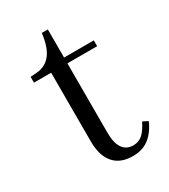

<svg xmlns="http://www.w3.org/2000/svg" viewBox="-147 -631 632 716"><g transform="rotate(-30 169.5 -273.0)"><path d="M214 11Q160 11 132 -21.5Q104 -54 104 -115V-411H30V-436L57 -438Q96 -441 118.5 -470Q141 -499 148 -557H174V-111Q174 -68 189.5 -45.5Q205 -23 235 -23Q258 -23 274.5 -37.5Q291 -52 307 -84L329 -73Q324 -60 316 -47.5Q308 -35 298 -24Q266 11 214 11ZM168 -411V-436H302V-411Z"/></g></svg>

Font: Baskervville SC
Style: Regular
Weight: 400
Designer: Alexis Faudot, Rémi Forte, Morgane Pierson, Rafael Ribas, Tanguy Vanlaeys, Rosalie Wagner, Thomas Huot-Marchand
Foundry: ANRT
Version: Version 1.100